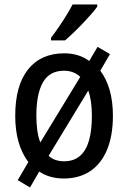

<svg xmlns="http://www.w3.org/2000/svg" viewBox="-20 -786 570 856"><path d="M483.4 -270Q483.4 -181.2 457.3 -118.4Q431.2 -55.7 382.1 -22.9Q333 9.8 264.2 9.8Q232.4 9.8 205.1 2Q177.7 -5.9 154.8 -21L113.8 49.8L59.1 17.1L106.4 -63.5Q77.6 -101.6 62.7 -153.1Q47.9 -204.6 47.9 -270Q47.9 -404.8 105.2 -476.6Q162.6 -548.3 266.6 -548.3Q298.8 -548.3 326.7 -539.8Q354.5 -531.2 377.9 -514.2L415 -577.1L470.2 -544.9L427.2 -470.7Q454.6 -434.6 469 -384Q483.4 -333.5 483.4 -270ZM142.1 -270Q142.1 -233.4 146.5 -203.4Q150.9 -173.3 159.7 -150.9L337.9 -443.4Q324.2 -456.5 305.9 -463.6Q287.6 -470.7 265.6 -470.7Q201.2 -470.7 171.6 -419.2Q142.1 -367.7 142.1 -270ZM389.6 -270Q389.6 -304.2 385.5 -332.5Q381.3 -360.8 373.5 -382.3L196.8 -91.3Q209.5 -79.1 227.3 -73Q245.1 -66.9 265.6 -66.9Q308.6 -66.9 336.2 -90.6Q363.8 -114.3 376.7 -159.4Q389.6 -204.6 389.6 -270ZM413.6 -766.1V-756.3Q403.3 -741.7 386 -721.9Q368.7 -702.1 348.1 -680.7Q327.6 -659.2 307.1 -639.6Q286.6 -620.1 270 -606H207.5V-617.7Q225.1 -640.6 242.7 -666.3Q260.3 -691.9 276.1 -717.8Q292 -743.7 303.7 -766.1Z"/></svg>

Font: Open Sans SemiCondensed Medium
Style: Regular
Weight: 500
Width: 4
Designer: Monotype Design Team
Foundry: Monotype Imaging Inc.
Version: Version 3.000